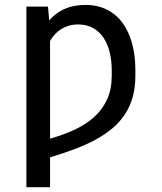

<svg xmlns="http://www.w3.org/2000/svg" viewBox="-20 -573 671 796"><path d="M183.9 -488.3Q210.6 -519.5 247.7 -536Q284.8 -552.6 333.8 -552.6Q384.6 -552.6 423.3 -533Q462 -513.5 488.1 -477.8Q514.2 -442.1 527.7 -392.6Q541.2 -343 541.2 -282.7V-258.5Q541.2 -210.2 530.2 -170.8Q519.2 -131.4 498 -99.3Q476.9 -67.1 446.4 -41.4Q415.8 -15.6 376.4 5.9Q337 27.3 289.6 45.1Q242.2 62.9 187.5 79.2V203.1H89.5V-545.5H179ZM187.5 1.8Q243.3 -13.8 290.1 -35.7Q337 -57.5 371.1 -88.6Q405.2 -119.7 424.2 -161.4Q443.2 -203.1 443.2 -258.5V-282.7Q443.2 -321 435 -355.3Q426.8 -389.6 409.8 -415.5Q392.8 -441.4 366.5 -456.5Q340.2 -471.6 304 -471.6Q283 -471.6 265.4 -466.4Q247.9 -461.3 233.5 -452.2Q219.1 -443.2 207.6 -430.6Q196 -418 187.5 -403.1Z"/></svg>

Font: Interop
Style: Regular
Weight: 400
Designer: Rasmus Andersson, Google, Jang Haemin
Foundry: jhaemin
Version: Version 1.008